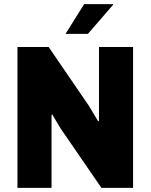

<svg xmlns="http://www.w3.org/2000/svg" viewBox="-20 -915 733 935"><path d="M414 -398 458 -324 462 -327V-686H628V0H474L274 -291L235 -357L231 -355V0H65V-686H217ZM530 -895 531 -892 408 -750H299L390 -895Z"/></svg>

Font: Chivo ExtraBold
Style: Regular
Weight: 800
Designer: Hector Gatti
Foundry: Omnibus-Type
Version: Version 1.007